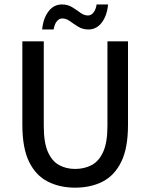

<svg xmlns="http://www.w3.org/2000/svg" viewBox="-20 -844 686 876"><path d="M322.8 12.2Q252.4 12.2 197.8 -15.6Q143.1 -43.5 112.5 -106.2Q82 -168.9 82 -274.4V-655.3H179.7V-269.5Q179.7 -194.3 198.2 -151.6Q216.8 -108.9 249.3 -91.1Q281.7 -73.2 322.8 -73.2Q364.7 -73.2 398.2 -90.8Q431.6 -108.4 450.9 -151.4Q470.2 -194.3 470.2 -269.5V-655.3H564V-274.4Q564 -168.5 533.2 -105.7Q502.4 -43 448.2 -15.4Q394 12.2 322.8 12.2ZM172.4 -709.5Q177.2 -760.7 201.4 -792.2Q225.6 -823.7 262.2 -823.7Q289.1 -823.7 309.1 -811.3Q329.1 -798.8 346.4 -786.1Q363.8 -773.4 381.3 -773.4Q395.5 -773.4 406.2 -786.4Q417 -799.3 420.9 -823.7H473.1Q468.3 -772.5 444.3 -741Q420.4 -709.5 383.3 -709.5Q356.9 -709.5 336.7 -722.2Q316.4 -734.9 299.3 -747.3Q282.2 -759.8 264.2 -759.8Q250.5 -759.8 239.7 -747.3Q229 -734.9 224.6 -709.5Z"/></svg>

Font: Varta Light SemiBold
Style: Regular
Weight: 600
Version: Version 1.004